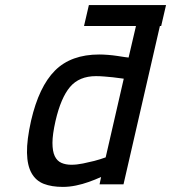

<svg xmlns="http://www.w3.org/2000/svg" viewBox="-20 -724 672 754"><path d="M329 -704H632L613 -622H608L465 0H371L377 -29Q353 -18 327 -9Q305 -1 278.5 4.5Q252 10 227 10Q183 10 152 -2Q121 -14 104 -44Q87 -74 86 -124Q85 -174 102 -250Q133 -384 196 -447Q259 -510 370 -510Q385 -510 404 -508.5Q423 -507 439.5 -504.5Q456 -502 469 -500Q482 -498 485 -498L514 -622H310ZM260 -77Q282 -77 306 -82Q330 -87 350 -92Q373 -98 395 -106L466 -415Q462 -415 450.5 -417Q439 -419 423.5 -420.5Q408 -422 390.5 -423.5Q373 -425 357 -425Q291 -425 255 -382.5Q219 -340 198 -249Q186 -196 186 -163Q186 -130 195 -111Q204 -92 221 -84.5Q238 -77 260 -77Z"/></svg>

Font: Panefresco 600wt
Style: Italic
Weight: 600
Foundry: Campivisivi & Chank Co
Version: Version 1.000